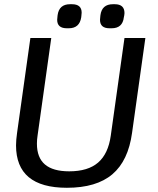

<svg xmlns="http://www.w3.org/2000/svg" viewBox="-20 -880 749 910"><path d="M56 -191Q56 -216 61 -251L124 -700H223L158 -237Q155 -218 155 -199Q155 -133 193 -100.5Q231 -68 308 -68Q397 -68 445 -109.5Q493 -151 505 -237L570 -700H669L606 -251Q588 -118 512.5 -54Q437 10 297 10Q56 10 56 -191ZM251 -786Q251 -794 252 -798L253 -808Q260 -860 312 -860H321Q367 -860 367 -820Q367 -812 366 -808L365 -798Q357 -746 306 -746H297Q251 -746 251 -786ZM454 -786Q454 -794 455 -798L456 -808Q463 -860 515 -860H524Q570 -860 570 -818L569 -808L567 -798Q561 -746 509 -746H499Q454 -746 454 -786Z"/></svg>

Font: Krub Medium
Style: Italic
Weight: 500
Italic angle: -8°
Designer: Ekaluck Peanpanawate
Foundry: Cadson Demak Co.,Ltd.
Version: Version 1.000; ttfautohint (v1.6)